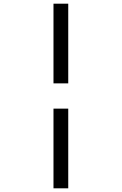

<svg xmlns="http://www.w3.org/2000/svg" viewBox="-20 -821 660 1041"><path d="M350 -369V-801H270V-369ZM270 200H350V-232H270Z"/></svg>

Font: Monaspace Argon Light
Style: Regular
Weight: 300
Designer: Riley Cran & the Lettermatic Team
Foundry: Lettermatic
Version: Version 1.000 (Monaspace Argon)